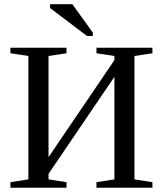

<svg xmlns="http://www.w3.org/2000/svg" viewBox="-20 -878 762 898"><path d="M28.8 0V-25.9L112.8 -39.1V-616.2L28.8 -628.9V-654.8H291V-628.9L207 -616.2V-143.1L515.1 -596.7V-616.2L431.2 -628.9V-654.8H692.9V-628.9L608.9 -616.2V-39.1L692.9 -25.9V0H431.2V-25.9L515.1 -39.1V-518.6L207 -64.9V-39.1L291 -25.9V0ZM387.2 -709.5 214.4 -840.3V-858.4H318.4L414.1 -725.6V-709.5Z"/></svg>

Font: Times New Roman
Style: Regular
Weight: 400
Designer: Steve Matteson
Foundry: Ascender Corporation
Version: Version 2.00.3